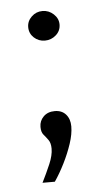

<svg xmlns="http://www.w3.org/2000/svg" viewBox="-42 -387 288 543"><g transform="rotate(-5 101.5 -115.0)"><path d="M57 127Q70 101 80.5 76.5Q91 52 91 33Q91 17 84.5 8Q78 -1 71.5 -8.5Q65 -16 65 -31Q65 -48 77 -60Q89 -72 109 -72Q129 -72 140.5 -59Q152 -46 152 -25Q152 -3 143 24Q134 51 120.5 78Q107 105 92 127ZM99 -273Q81 -273 68 -285Q55 -297 55 -315Q55 -332 68 -344.5Q81 -357 99 -357Q117 -357 130.5 -344.5Q144 -332 144 -315Q144 -297 130.5 -285Q117 -273 99 -273Z"/></g></svg>

Font: Alumni Sans Medium
Style: Regular
Weight: 500
Designer: Robert E. Leuschke
Foundry: Robert E. Leuschke
Version: Version 1.018